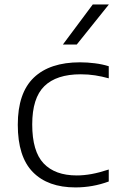

<svg xmlns="http://www.w3.org/2000/svg" viewBox="-20 -828 532 858"><path d="M317 9.5Q194 9.5 126.8 -59Q59.5 -127.5 59.5 -270.5Q59.5 -412.5 131 -481Q202.5 -549.5 337.5 -549.5Q370.5 -549.5 404 -545.2Q437.5 -541 466 -532V-478Q435.5 -486.5 405.2 -491.2Q375 -496 340.5 -496Q232.5 -496 178.2 -443Q124 -390 124 -272Q124 -151.5 175 -97.8Q226 -44 323 -44Q354 -44 388.8 -50.2Q423.5 -56.5 466 -70.5V-17Q394.5 9.5 317 9.5ZM261 -629 394.5 -808H466.5L323 -629Z"/></svg>

Font: Encode Sans Exp Lt
Style: Regular
Weight: 300
Width: 7
Designer: Multiple Designers
Foundry: Impallari Type
Version: Version 3.002; ttfautohint (v1.8.3) -l 8 -r 50 -G 200 -x 14 